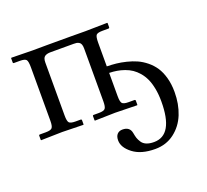

<svg xmlns="http://www.w3.org/2000/svg" viewBox="-116 -571 1018 945"><g transform="rotate(-20 393.5 -98.5)"><path d="M106 -352.5Q106 -384.8 99.1 -393.3Q92.3 -401.9 65.4 -401.9H35.2Q29.8 -401.9 29.8 -406.7V-428.7L31.7 -430.7L142.1 -428.7L216.8 -429.2H343.3L418.9 -428.7L533.7 -430.7L535.2 -428.7V-407.7Q535.2 -401.9 529.3 -401.9H499Q472.2 -401.9 465.3 -393.3Q458.5 -384.8 458.5 -353.5V-230Q483.9 -229.5 507.3 -227.1Q530.8 -224.6 558.8 -217.8Q586.9 -210.9 610.4 -200.4Q633.8 -189.9 656.2 -171.9Q678.7 -153.8 694.3 -130.4Q710 -106.9 719.5 -73Q729 -39.1 729 2.4Q729 65.4 708.3 117.2Q687.5 168.9 644.8 201.4Q602.1 233.9 544.4 233.9Q470.7 233.9 428.5 201.4Q386.2 168.9 386.2 131.8Q386.2 110.4 396.5 99.4Q406.7 88.4 424.3 88.4Q462.9 88.4 468.8 123.5Q471.7 140.1 475.1 150.4Q478.5 160.6 486.8 173.6Q495.1 186.5 511 193.1Q526.9 199.7 550.3 199.7Q651.9 199.7 651.9 23.9Q651.9 -12.7 646 -43.5Q640.1 -74.2 629.9 -96.4Q619.6 -118.7 605 -135.7Q590.3 -152.8 574 -163.8Q557.6 -174.8 537.6 -181.9Q517.6 -189 498.5 -192.1Q479.5 -195.3 458.5 -195.8V-73.7Q458.5 -44.9 465.8 -36.4Q473.1 -27.8 499 -27.8H529.3Q535.2 -27.8 535.2 -22.5V-1L533.7 1L418.9 -1.5L312.5 1L311 -1V-22.9Q311 -27.8 316.4 -27.8H343.3Q369.6 -27.8 376.7 -36.9Q383.8 -45.9 383.8 -73.7V-351.1Q383.8 -364.3 380.6 -372.6Q377.4 -380.9 370.8 -384.5Q364.3 -388.2 358.4 -389.2Q352.5 -390.1 343.3 -390.1H221.7Q202.6 -390.1 191.7 -382.6Q180.7 -375 180.7 -351.1V-73.7Q180.7 -44.9 187.7 -36.4Q194.8 -27.8 221.2 -27.8H247.6Q253.4 -27.8 253.4 -22.5V-1L252 1L141.1 -1.5L30.8 1L29.3 -1V-22.9Q29.3 -27.8 34.7 -27.8H65.4Q91.8 -27.8 98.9 -36.9Q106 -45.9 106 -73.7Z"/></g></svg>

Font: Libertinage
Style: b
Weight: 400
Designer: OSP
Foundry: OSP
Version: Version 1.0; 2008; OFL relea